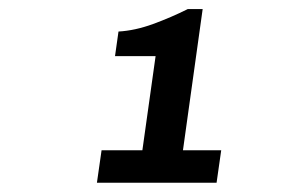

<svg xmlns="http://www.w3.org/2000/svg" viewBox="-20 -816 640 414"><path d="M189 -422 199 -492H287L315.5 -695H228L235.5 -748Q271 -750 310 -764.2Q349 -778.5 385 -796.5H417L374.5 -492H457L447 -422Z"/></svg>

Font: Chivo Mono Medium
Style: Italic
Weight: 500
Italic angle: -8.05°
Monospace: yes
Designer: Hector Gatti
Foundry: Omnibus-Type
Version: Version 1.008